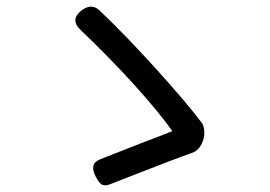

<svg xmlns="http://www.w3.org/2000/svg" viewBox="-20 -642 822 584"><path d="M289 -81Q281 -86 271 -105Q261 -125 264 -137Q266 -150 286 -158Q321 -172 408 -206Q482 -234 504 -243Q468 -296 383 -390Q304 -476 224 -552Q192 -583 229 -611Q259 -633 283 -610Q361 -536 456 -431Q550 -327 594 -268Q600 -260 601 -246Q603 -230 598 -216L597 -213Q587 -185 564 -177Q507 -157 367 -102Q331 -88 316 -82Q299 -75 289 -81Z"/></svg>

Font: GenSenRounded TW R
Style: Regular
Weight: 400
Version: Version 1.501;PS 1;hotconv 16.6.51;makeotf.lib2.5.65220